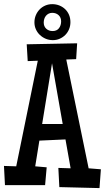

<svg xmlns="http://www.w3.org/2000/svg" viewBox="-23 -915 519 948"><path d="M475.1 -79.1 468.3 13.7 270 8.8 265.1 -85.9 325.7 -84 300.3 -226.6 171.4 -220.7 150.9 -93.8 207.5 -88.9 199.7 -1H1.5L-3.4 -95.7L57.1 -93.8L163.6 -615.2L113.8 -613.3L108.9 -696.3L357.9 -701.2L353 -623L304.2 -621.1L414.6 -84ZM286.6 -302.7 233.9 -602.5 185.1 -302.7ZM324.7 -805.7Q324.7 -787.1 318.1 -771Q311.5 -754.9 299.8 -742.9Q288.1 -731 272.2 -723.9Q256.3 -716.8 237.8 -716.8Q219.2 -716.8 202.9 -723.6Q186.5 -730.5 174.1 -742.2Q161.6 -753.9 154.3 -770Q147 -786.1 147 -804.7Q147 -823.2 153.8 -839.6Q160.6 -856 172.4 -868.2Q184.1 -880.4 200.2 -887.5Q216.3 -894.5 234.9 -894.5Q253.9 -894.5 270.3 -887.9Q286.6 -881.3 298.8 -869.6Q311 -857.9 317.9 -841.6Q324.7 -825.2 324.7 -805.7ZM278.8 -809.6Q278.8 -828.6 266.4 -840.1Q253.9 -851.6 234.9 -851.6Q224.6 -851.6 216.8 -847.4Q209 -843.3 203.6 -836.7Q198.2 -830.1 195.6 -821.5Q192.9 -813 192.9 -803.7Q192.9 -784.7 205.3 -773.2Q217.8 -761.7 236.8 -761.7Q257.3 -761.7 268.1 -775.6Q278.8 -789.6 278.8 -809.6Z"/></svg>

Font: Maiden Orange
Style: Regular
Weight: 400
Designer: Astigmatic (AOETI)
Foundry: Astigmatic (AOETI)
Version: Version 1.001